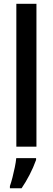

<svg xmlns="http://www.w3.org/2000/svg" viewBox="-20 -780 280 1021"><path d="M173.8 -759.8V0H66.9V-759.8ZM32.7 221.2V209.5Q39.6 189.9 46.4 163.3Q53.2 136.7 58.8 109.4Q64.5 82 66.4 61H171.9V70.3Q157.2 111.3 136.7 150.6Q116.2 189.9 94.7 221.2Z"/></svg>

Font: Open Sans
Style: Regular
Weight: 600
Width: 3
Foundry: Ascender Corporation
Version: Version 1.000